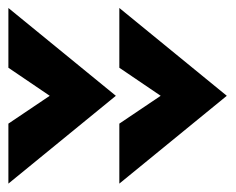

<svg xmlns="http://www.w3.org/2000/svg" viewBox="-100 -486 576 469"><path d="M-79.5 -184 21.5 -252 -79.5 -320.5V-466.5L183 -252L-79.5 -37.5ZM191.5 -184 292.5 -252 191.5 -320.5V-466.5L454 -252L191.5 -37.5Z"/></svg>

Font: HK Grotesk ExtraBold
Style: Regular
Weight: 800
Designer: Alfredo Marco Pradil
Foundry: Hanken Design Co.
Version: Version 3.001